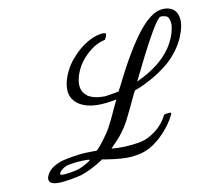

<svg xmlns="http://www.w3.org/2000/svg" viewBox="-120 -897 1275 1095"><g transform="rotate(-20 517.5 -350.0)"><path d="M945 -717Q986 -717 1010.5 -696Q1035 -675 1035 -637Q1035 -592 995 -530Q952 -464 873 -414Q810 -379 754 -360.5Q698 -342 674.5 -338.5Q651 -335 651 -333Q650 -333 632.5 -308Q615 -283 588 -245Q561 -207 544 -185Q498 -126 426 -78L413 -68H414Q488 -47 575 -47Q606 -47 635 -57Q710 -81 755 -139L762 -148H779Q802 -148 802 -142Q802 -137 795 -129Q763 -86 714.5 -49.5Q666 -13 617 4Q578 16 544 16Q516 16 508 15Q452 10 366 -20L341 -29L331 -24Q268 4 199 15Q179 17 141 17Q112 17 101 16Q14 12 14 -22Q14 -31 17 -37Q39 -81 103 -95Q126 -101 180 -101Q235 -101 273 -95Q280 -94 293.5 -92Q307 -90 318 -88Q329 -86 330 -86Q332 -86 353 -103Q374 -120 389 -135Q402 -147 413.5 -159Q425 -171 432 -179.5Q439 -188 450.5 -203.5Q462 -219 466.5 -224.5Q471 -230 485.5 -251.5Q500 -273 505 -280L535 -322H509Q371 -322 315 -384Q289 -415 289 -452Q289 -461 293 -481Q301 -519 331 -562Q361 -605 396 -630Q438 -665 486 -684.5Q534 -704 572 -704Q601 -704 606 -697Q610 -692 600 -677Q594 -668 590 -664H588Q586 -664 583.5 -663.5Q581 -663 578 -663Q543 -661 502.5 -640.5Q462 -620 429 -588Q399 -558 381 -522.5Q363 -487 363 -457Q363 -426 386 -401Q417 -371 481 -361Q490 -360 527 -360H562Q565 -363 580.5 -383.5Q596 -404 615 -429.5Q634 -455 641 -464Q714 -556 768 -610Q831 -673 878 -697Q915 -717 945 -717ZM978 -635Q978 -658 969.5 -666Q961 -674 938 -680Q929 -680 925 -677Q880 -651 685 -382L682 -377L691 -380Q829 -417 906 -495Q962 -555 977 -617Q978 -622 978 -635ZM198 -64Q194 -64 183 -64.5Q172 -65 166 -65Q160 -65 150.5 -64.5Q141 -64 140 -64Q112 -57 98 -45Q88 -35 88 -31Q88 -20 159 -20Q197 -20 222 -28Q274 -44 274 -50Q274 -56 198 -64Z"/></g></svg>

Font: MathJax_Script
Style: Regular
Weight: 400
Version: Version 1.1